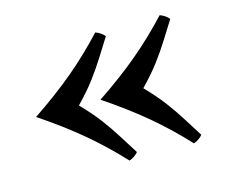

<svg xmlns="http://www.w3.org/2000/svg" viewBox="-67 -506 685 576"><g transform="rotate(-15 276.0 -218.0)"><path d="M233 -218H366Q400 -253 422 -282.5Q444 -312 461.5 -340Q479 -368 498 -398Q487 -411 470 -417Q418 -361 362 -314Q306 -267 233 -218ZM233 -218Q306 -169 362 -122Q418 -75 470 -19Q487 -25 498 -38Q479 -68 461.5 -96Q444 -124 422 -153.5Q400 -183 366 -218ZM33 -218H166Q200 -253 222 -282.5Q244 -312 261.5 -340Q279 -368 298 -398Q287 -411 270 -417Q218 -361 162 -314Q106 -267 33 -218ZM33 -218Q106 -169 162 -122Q218 -75 270 -19Q287 -25 298 -38Q279 -68 261.5 -96Q244 -124 222 -153.5Q200 -183 166 -218Z"/></g></svg>

Font: Poltawski Nowy SemiBold
Style: Regular
Weight: 600
Version: Version 1.001;gftools[0.9.25]